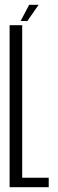

<svg xmlns="http://www.w3.org/2000/svg" viewBox="-20 -780 241 800"><path d="M20 0H183V-39.5H72.5V-675H20ZM66 -692.5H94L141 -760H101.5Z"/></svg>

Font: Anybody ExtraCondensed Light
Style: Regular
Weight: 300
Width: 2
Version: Version 1.113;gftools[0.9.25]